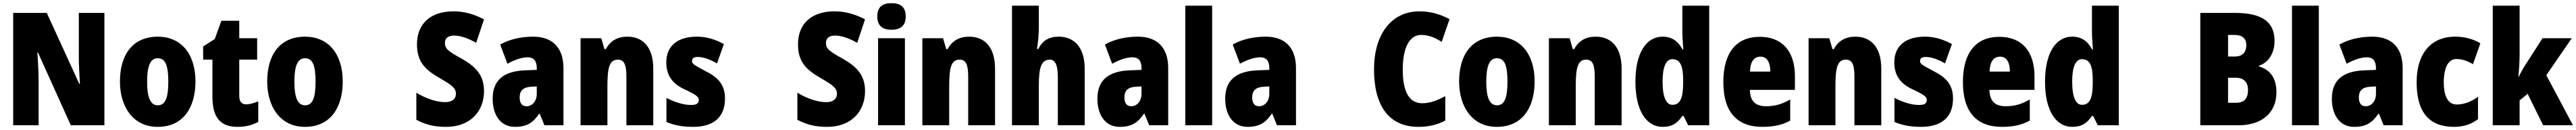

<svg xmlns="http://www.w3.org/2000/svg" viewBox="-20 -796 16409 826"><path d="M645 0V-714H482V-436C482 -391 485 -327 489 -263H485L278 -714H64V0H226V-281C226 -325 223 -393 218 -462H222L431 0Z M1225 -278C1225 -460 1128 -563 986 -563C821 -563 744 -444 744 -278C744 -120 826 10 984 10C1155 10 1225 -123 1225 -278ZM917 -277C917 -378 938 -426 985 -426C1035 -426 1052 -377 1052 -278C1052 -178 1035 -127 985 -127C937 -127 917 -179 917 -277Z M1548 -133C1519 -133 1504 -151 1504 -187V-417H1618V-553H1504V-664H1390L1348 -548L1274 -501V-417H1333V-182C1333 -46 1386 10 1494 10C1548 10 1587 -2 1625 -21V-152C1597 -141 1572 -133 1548 -133Z M2163 -278C2163 -460 2066 -563 1924 -563C1759 -563 1682 -444 1682 -278C1682 -120 1764 10 1922 10C2093 10 2163 -123 2163 -278ZM1855 -277C1855 -378 1876 -426 1923 -426C1973 -426 1990 -377 1990 -278C1990 -178 1973 -127 1923 -127C1875 -127 1855 -179 1855 -277Z M3063 -217C3063 -317 3012 -372 2921 -423C2832 -472 2814 -487 2814 -524C2814 -550 2831 -570 2872 -570C2912 -570 2960 -554 3013 -524L3063 -673C3002 -705 2938 -724 2869 -724C2722 -724 2636 -645 2636 -515C2636 -398 2693 -350 2784 -298C2866 -251 2884 -233 2884 -200C2884 -169 2862 -147 2816 -147C2762 -147 2694 -169 2632 -207V-35C2695 -2 2749 10 2822 10C2976 10 3063 -89 3063 -217Z M3377 -563C3294 -563 3223 -545 3166 -513L3212 -391C3262 -418 3306 -432 3341 -432C3379 -432 3399 -410 3399 -364V-352L3321 -349C3189 -343 3118 -287 3118 -169C3118 -70 3165 10 3260 10C3336 10 3375 -16 3414 -73H3418L3448 0H3569V-363C3569 -496 3496 -563 3377 -563ZM3365 -245 3399 -247V-200C3399 -153 3370 -121 3334 -121C3306 -121 3290 -139 3290 -177C3290 -220 3313 -243 3365 -245Z M3976 -563C3912 -563 3867 -536 3839 -484H3830L3810 -553H3678V0H3849V-250C3849 -370 3863 -417 3916 -417C3959 -417 3970 -379 3970 -306V0H4141V-360C4141 -493 4078 -563 3976 -563Z M4598 -170C4598 -259 4552 -305 4476 -343C4399 -384 4388 -390 4388 -409C4388 -426 4401 -434 4426 -434C4462 -434 4508 -416 4547 -393L4591 -516C4533 -547 4480 -563 4419 -563C4297 -563 4224 -505 4224 -400C4224 -318 4262 -265 4337 -230C4419 -192 4431 -180 4431 -160C4431 -138 4415 -129 4381 -129C4333 -129 4274 -148 4225 -174V-21C4280 2 4334 10 4395 10C4529 10 4598 -55 4598 -170Z M5490 -217C5490 -317 5439 -372 5348 -423C5259 -472 5241 -487 5241 -524C5241 -550 5258 -570 5299 -570C5339 -570 5387 -554 5440 -524L5490 -673C5429 -705 5365 -724 5296 -724C5149 -724 5063 -645 5063 -515C5063 -398 5120 -350 5211 -298C5293 -251 5311 -233 5311 -200C5311 -169 5289 -147 5243 -147C5189 -147 5121 -169 5059 -207V-35C5122 -2 5176 10 5249 10C5403 10 5490 -89 5490 -217Z M5658 -776C5600 -776 5568 -751 5568 -691C5568 -632 5602 -607 5658 -607C5715 -607 5749 -632 5749 -691C5749 -751 5717 -776 5658 -776ZM5744 -553H5573V0H5744Z M6153 -563C6089 -563 6044 -536 6016 -484H6007L5987 -553H5855V0H6026V-250C6026 -370 6040 -417 6093 -417C6136 -417 6147 -379 6147 -306V0H6318V-360C6318 -493 6255 -563 6153 -563Z M6597 -630V-760H6426V0H6597V-250C6597 -363 6610 -417 6668 -417C6702 -417 6718 -380 6718 -306V0H6889V-360C6889 -493 6824 -563 6724 -563C6663 -563 6620 -539 6594 -485H6585C6592 -525 6597 -574 6597 -630Z M7229 -563C7146 -563 7075 -545 7018 -513L7064 -391C7114 -418 7158 -432 7193 -432C7231 -432 7251 -410 7251 -364V-352L7173 -349C7041 -343 6970 -287 6970 -169C6970 -70 7017 10 7112 10C7188 10 7227 -16 7266 -73H7270L7300 0H7421V-363C7421 -496 7348 -563 7229 -563ZM7217 -245 7251 -247V-200C7251 -153 7222 -121 7186 -121C7158 -121 7142 -139 7142 -177C7142 -220 7165 -243 7217 -245Z M7701 0V-760H7530V0Z M8043 -563C7960 -563 7889 -545 7832 -513L7878 -391C7928 -418 7972 -432 8007 -432C8045 -432 8065 -410 8065 -364V-352L7987 -349C7855 -343 7784 -287 7784 -169C7784 -70 7831 10 7926 10C8002 10 8041 -16 8080 -73H8084L8114 0H8235V-363C8235 -496 8162 -563 8043 -563ZM8031 -245 8065 -247V-200C8065 -153 8036 -121 8000 -121C7972 -121 7956 -139 7956 -177C7956 -220 7979 -243 8031 -245Z M9032 -574C9080 -574 9121 -557 9163 -530L9213 -674C9151 -708 9086 -724 9022 -724C8839 -724 8732 -574 8732 -355C8732 -125 8826 10 9015 10C9079 10 9135 -3 9186 -30V-185C9138 -160 9092 -140 9040 -140C8956 -140 8915 -212 8915 -354C8915 -491 8957 -574 9032 -574Z M9755 -278C9755 -460 9658 -563 9516 -563C9351 -563 9274 -444 9274 -278C9274 -120 9356 10 9514 10C9685 10 9755 -123 9755 -278ZM9447 -277C9447 -378 9468 -426 9515 -426C9565 -426 9582 -377 9582 -278C9582 -178 9565 -127 9515 -127C9467 -127 9447 -179 9447 -277Z M10144 -563C10080 -563 10035 -536 10007 -484H9998L9978 -553H9846V0H10017V-250C10017 -370 10031 -417 10084 -417C10127 -417 10138 -379 10138 -306V0H10309V-360C10309 -493 10246 -563 10144 -563Z M10571 10C10631 10 10663 -13 10696 -59H10704L10733 0H10867V-760H10696V-595C10696 -566 10699 -525 10702 -482H10697C10668 -536 10628 -563 10570 -563C10465 -563 10397 -458 10397 -277C10397 -97 10464 10 10571 10ZM10632 -130C10594 -130 10570 -177 10570 -278C10570 -373 10593 -420 10632 -420C10682 -420 10701 -378 10701 -290V-263C10700 -170 10681 -130 10632 -130Z M11189 -562C11041 -562 10957 -463 10957 -274C10957 -86 11043 10 11205 10C11278 10 11333 -2 11383 -30V-164C11329 -133 11285 -121 11228 -121C11160 -121 11127 -156 11126 -225H11413V-310C11413 -474 11329 -562 11189 -562ZM11194 -436C11232 -436 11256 -405 11256 -341H11127C11129 -410 11156 -436 11194 -436Z M11798 -563C11734 -563 11689 -536 11661 -484H11652L11632 -553H11500V0H11671V-250C11671 -370 11685 -417 11738 -417C11781 -417 11792 -379 11792 -306V0H11963V-360C11963 -493 11900 -563 11798 -563Z M12420 -170C12420 -259 12374 -305 12298 -343C12221 -384 12210 -390 12210 -409C12210 -426 12223 -434 12248 -434C12284 -434 12330 -416 12369 -393L12413 -516C12355 -547 12302 -563 12241 -563C12119 -563 12046 -505 12046 -400C12046 -318 12084 -265 12159 -230C12241 -192 12253 -180 12253 -160C12253 -138 12237 -129 12203 -129C12155 -129 12096 -148 12047 -174V-21C12102 2 12156 10 12217 10C12351 10 12420 -55 12420 -170Z M12715 -562C12567 -562 12483 -463 12483 -274C12483 -86 12569 10 12731 10C12804 10 12859 -2 12909 -30V-164C12855 -133 12811 -121 12754 -121C12686 -121 12653 -156 12652 -225H12939V-310C12939 -474 12855 -562 12715 -562ZM12720 -436C12758 -436 12782 -405 12782 -341H12653C12655 -410 12682 -436 12720 -436Z M13180 10C13240 10 13272 -13 13305 -59H13313L13342 0H13476V-760H13305V-595C13305 -566 13308 -525 13311 -482H13306C13277 -536 13237 -563 13179 -563C13074 -563 13006 -458 13006 -277C13006 -97 13073 10 13180 10ZM13241 -130C13203 -130 13179 -177 13179 -278C13179 -373 13202 -420 13241 -420C13291 -420 13310 -378 13310 -290V-263C13309 -170 13290 -130 13241 -130Z M14215 -714H13995V0H14238C14388 0 14480 -80 14480 -209C14480 -304 14438 -353 14369 -374V-379C14424 -395 14468 -453 14468 -536C14468 -656 14390 -714 14215 -714ZM14216 -437H14172V-574H14212C14263 -574 14288 -552 14288 -509C14288 -464 14264 -437 14216 -437ZM14172 -302H14221C14275 -302 14299 -271 14299 -224C14299 -172 14276 -143 14224 -143H14172Z M14750 0V-760H14579V0Z M15092 -563C15009 -563 14938 -545 14881 -513L14927 -391C14977 -418 15021 -432 15056 -432C15094 -432 15114 -410 15114 -364V-352L15036 -349C14904 -343 14833 -287 14833 -169C14833 -70 14880 10 14975 10C15051 10 15090 -16 15129 -73H15133L15163 0H15284V-363C15284 -496 15211 -563 15092 -563ZM15080 -245 15114 -247V-200C15114 -153 15085 -121 15049 -121C15021 -121 15005 -139 15005 -177C15005 -220 15028 -243 15080 -245Z M15611 10C15673 10 15722 -7 15764 -39V-181C15721 -150 15675 -132 15629 -132C15576 -132 15546 -178 15546 -274C15546 -370 15577 -421 15626 -421C15662 -421 15695 -410 15732 -388L15779 -521C15733 -548 15681 -563 15618 -563C15457 -563 15373 -447 15373 -274C15373 -78 15457 10 15611 10Z M16029 -459V-760H15858V0H16029V-158L16080 -200L16179 0H16369L16199 -318L16361 -553H16175L16071 -392C16057 -371 16038 -338 16024 -310H16021C16026 -357 16029 -410 16029 -459Z"/></svg>

Font: Noto Sans Sinhala Condensed Black
Style: Regular
Weight: 900
Width: 3
Designer: Jelle Bosma - Monotype Design Team
Foundry: Monotype Imaging Inc.
Version: Version 2.006